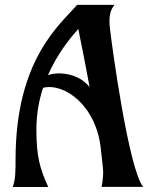

<svg xmlns="http://www.w3.org/2000/svg" viewBox="-20 -767 607 788"><path d="M394.5 -149.9C401.4 -76.7 409.2 -66.9 397 0H567.4C507.3 -76.7 439.9 -575.2 431.2 -649.9C426.3 -692.4 430.2 -724.6 450.2 -747.1H296.4C231 -669.9 43.9 -526.9 43.9 -113.3C43.9 -69.8 43.9 -28.8 32.2 0.5H178.2C143.1 -75.2 129.4 -126.5 129.4 -235.4C129.4 -298.8 140.1 -356 156.7 -406.7C245.1 -428.2 377.9 -332.5 394.5 -149.9ZM301.3 -648.4C310.1 -602.1 322.3 -547.9 347.7 -409.7C299.8 -469.7 215.3 -473.1 176.8 -458.5C215.3 -546.9 268.6 -611.3 301.3 -648.4Z"/></svg>

Font: Amarante
Style: Regular
Weight: 400
Designer: Karolina Lach
Foundry: Sorkin Type Co.
Version: Version 1.001